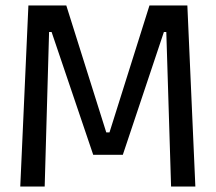

<svg xmlns="http://www.w3.org/2000/svg" viewBox="-20 -683 790 703"><path d="M54.2 0H143.6L159.7 -565.9H168.9L321.3 -116.2H429.7L580.1 -565.9H588.9L606.4 0H695.3L666 -663.1H527.3L380.9 -198.2H369.1L222.7 -663.1H84Z"/></svg>

Font: Basic
Style: Regular
Weight: 400
Designer: Magnus Gaarde
Foundry: Magnus Gaarde
Version: Version 1.001